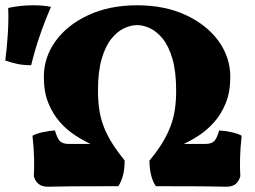

<svg xmlns="http://www.w3.org/2000/svg" viewBox="-93 -705 965 727"><path d="M88 2Q66 2 53 -8.5Q40 -19 35 -38Q37 -67 36 -106.5Q35 -146 30 -191Q44 -199 69 -204.5Q94 -210 115 -211Q124 -180 134.5 -170Q145 -160 168 -160H280L258 -156Q227 -170 194 -191Q161 -212 134 -242.5Q107 -273 90 -315Q73 -357 73 -414Q73 -488 117.5 -549.5Q162 -611 242 -648Q322 -685 426 -685Q531 -685 610.5 -648Q690 -611 734.5 -549.5Q779 -488 779 -414Q779 -357 762 -315Q745 -273 718 -242.5Q691 -212 658.5 -191Q626 -170 594 -156L572 -160H684Q707 -160 717.5 -170Q728 -180 737 -211Q758 -210 783.5 -204.5Q809 -199 822 -191Q817 -146 816 -106.5Q815 -67 817 -38Q812 -19 799.5 -8.5Q787 2 764 2Q734 1 673.5 0.5Q613 0 497 0Q473 -36 473 -97Q502 -132 521 -163Q540 -194 552 -225Q564 -256 569 -289.5Q574 -323 574 -362Q574 -434 560 -482Q546 -530 523.5 -558Q501 -586 475 -598Q449 -610 426 -610Q403 -610 377 -598Q351 -586 328.5 -558Q306 -530 292 -482Q278 -434 278 -362Q278 -323 283 -289.5Q288 -256 300 -225Q312 -194 331.5 -163Q351 -132 379 -97Q379 -36 355 0Q239 0 178.5 0.5Q118 1 88 2ZM25 -458Q-4 -458 -27.5 -463Q-51 -468 -73 -476Q-67 -520 -63.5 -575.5Q-60 -631 -62 -675Q-39 -680 -15 -682.5Q9 -685 32 -685Q72 -685 100 -679Q75 -621 56.5 -566.5Q38 -512 25 -458Z"/></svg>

Font: Vollkorn Black
Style: Regular
Weight: 900
Designer: Friedrich Althausen
Foundry: Friedrich Althausen
Version: Version 5.000